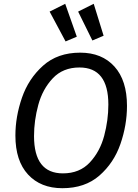

<svg xmlns="http://www.w3.org/2000/svg" viewBox="-20 -978 726 1010"><path d="M648 -421Q648 -320 613.5 -220.5Q579 -121 503 -54.5Q427 12 308 12Q194 12 127.5 -60Q61 -132 61 -265Q61 -364 95.5 -464Q130 -564 206.5 -632.5Q283 -701 402 -701Q516 -701 582 -628Q648 -555 648 -421ZM159 -262Q159 -66 311 -66Q399 -66 452.5 -123.5Q506 -181 528 -263.5Q550 -346 550 -428Q550 -623 398 -623Q311 -623 257.5 -566Q204 -509 181.5 -426.5Q159 -344 159 -262ZM384 -785 325 -760 241 -917 323 -958ZM525 -790 466 -765 391 -917 473 -958Z"/></svg>

Font: Fira Sans
Style: Italic
Weight: 400
Italic angle: -8°
Designer: bBox Type GmbH & Carrois Corporate GbR & Edenspiekermann AG
Foundry: bBox Type GmbH & Carrois Corporate GbR & Edenspiekermann AG
Version: Version 4.301